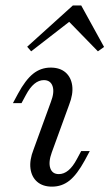

<svg xmlns="http://www.w3.org/2000/svg" viewBox="-20 -674 402 705"><path d="M171 11.3Q137.1 11.3 116.5 -6.5Q96 -24.2 91.9 -55.2Q87.9 -86.3 103.2 -125L166.9 -300Q180.6 -335.5 173 -357.7Q165.3 -379.8 141.1 -379.8Q122.6 -379.8 106 -366.1Q89.5 -352.4 75 -325L58.9 -295.2H27.4L46 -329.8Q73.4 -380.6 101.6 -403.2Q129.8 -425.8 166.1 -425.8Q200 -425.8 220.6 -408.1Q241.1 -390.3 245.2 -359.3Q249.2 -328.2 233.9 -289.5L170.2 -114.5Q157.3 -79 164.5 -56.9Q171.8 -34.7 196 -34.7Q233.1 -34.7 262.1 -89.5L278.2 -119.4H309.7L291.1 -84.7Q262.9 -33.1 235.1 -10.9Q207.3 11.3 171 11.3ZM94.4 -485.5 79.8 -502.4 247.6 -654H278.2L362.1 -501.6L339.5 -485.5L218.5 -609.7L255.6 -610.5Z"/></svg>

Font: Playfair 5pt SemiExpanded Light 12pt
Style: Italic
Weight: 300
Italic angle: -15.6°
Version: Version 2.000;gftools[0.9.28]